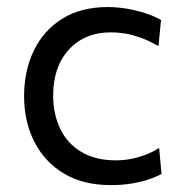

<svg xmlns="http://www.w3.org/2000/svg" viewBox="-20 -528 534 558"><path d="M302 10Q221.5 10 165.2 -24Q109 -58 79.5 -116.5Q50 -175 50 -248.5Q50 -322 78.2 -380.8Q106.5 -439.5 160.8 -473.5Q215 -507.5 293 -507.5Q322 -507.5 350.2 -502.5Q378.5 -497.5 403.5 -489.2Q428.5 -481 448 -470L440.5 -394Q412.5 -410 387.8 -418.8Q363 -427.5 341.8 -430.8Q320.5 -434 302.5 -434Q226.5 -434 180.5 -384.2Q134.5 -334.5 134.5 -250Q134.5 -197 154.8 -154.2Q175 -111.5 215.8 -86.8Q256.5 -62 317 -62Q338.5 -62 359.8 -66Q381 -70 402 -77.8Q423 -85.5 442.5 -98L449.5 -22.5Q433 -13.5 411 -6.2Q389 1 361.8 5.5Q334.5 10 302 10Z"/></svg>

Font: Commissioner Thin
Style: Regular
Weight: 400
Version: Version 1.000